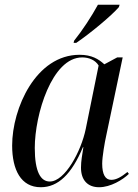

<svg xmlns="http://www.w3.org/2000/svg" viewBox="-20 -776 580 806"><path d="M291 -605 289 -596H300C359 -636 448 -710 479 -746L482 -756H391C365 -708 325 -647 291 -605ZM151 10C224 10 281 -45 328 -158H330C325 -124 320 -101 320 -72C320 -20 348 10 396 10C444 10 495 -21 521 -46L515 -54C489 -33 468 -21 447 -21C422 -21 409 -44 409 -89C409 -118 420 -181 426 -207L495 -535H472L418 -506C394 -528 365 -546 314 -546C131 -546 31 -322 31 -165C31 -63 68 10 151 10ZM189 -14C151 -14 126 -54 126 -155C126 -295 198 -535 325 -535C353 -535 380 -524 394 -501L340 -235C321 -142 253 -14 189 -14Z"/></svg>

Font: Noto Serif Display SemiCondensed
Style: Italic
Weight: 400
Width: 4
Italic angle: -12°
Designer: Monotype Design Team
Foundry: Monotype Imaging Inc.
Version: Version 2.009